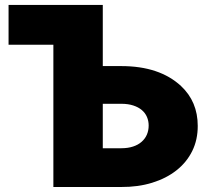

<svg xmlns="http://www.w3.org/2000/svg" viewBox="-20 -747 871 767"><path d="M464.5 0H193.2V-568.2H14.2V-727.3H390.6V-483H464.5Q617.2 -483 703.1 -403.4Q769.9 -340.9 769.9 -244.3Q770.2 -188.9 747.9 -143.6Q725.5 -98.4 684.8 -66.4Q644.2 -34.4 587.9 -17Q531.6 0.4 464.5 0ZM464.5 -154.8Q491.1 -154.8 511.5 -161.6Q532 -168.3 545.8 -180.6Q559.7 -192.8 566.8 -209.3Q573.9 -225.9 573.9 -245.7Q573.9 -263.8 567.1 -279.7Q560.4 -295.5 546.7 -307.2Q533 -318.9 512.4 -325.6Q491.8 -332.4 464.5 -332.4H390.6V-154.8Z"/></svg>

Font: Linik Sans Black
Style: Regular
Weight: 900
Designer: Fonts by Rasmus Andersson / Changes by Cristiano Sobral with parts from Marc Monis
Foundry: rsms
Version: Version 3.020; ttfautohint (v1.6)